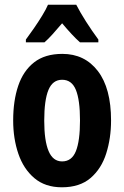

<svg xmlns="http://www.w3.org/2000/svg" viewBox="-20 -786 528 816"><path d="M452 -274Q452 -199 431.5 -134Q411 -69 365 -29.5Q319 10 243 10Q172 10 126 -29Q80 -68 58 -132.5Q36 -197 36 -274Q36 -358 57.5 -421.5Q79 -485 125 -521Q171 -557 245 -557Q340 -557 396 -484Q452 -411 452 -274ZM168 -273Q168 -188 186.5 -144Q205 -100 244 -100Q285 -100 302.5 -143.5Q320 -187 320 -274Q320 -361 302.5 -404Q285 -447 244 -447Q204 -447 186 -404Q168 -361 168 -273ZM304 -766Q321 -733 345.5 -694.5Q370 -656 398 -618V-606H320Q303 -621 284 -641.5Q265 -662 244 -687Q222 -661 203 -640Q184 -619 169 -606H90V-618Q105 -638 124 -665.5Q143 -693 159.5 -720Q176 -747 184 -766Z"/></svg>

Font: Noto Sans Lao UI ExtCond
Style: Bold
Weight: 700
Width: 2
Designer: Monotype Design Team
Foundry: Monotype Imaging Inc.
Version: Version 2.000; ttfautohint (v1.8.4.7-5d5b)